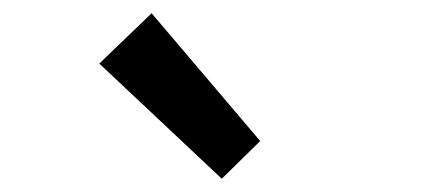

<svg xmlns="http://www.w3.org/2000/svg" viewBox="-20 -914 655 290"><path d="M315 -644 130 -818 209 -894 373 -701Z"/></svg>

Font: Noto Sans SC Medium
Style: Regular
Weight: 500
Designer: Ryoko NISHIZUKA  (kana, bopomofo & ideographs); Paul D. Hunt (Latin, Greek & Cyrillic); Sandoll Communications , Soo-you
Foundry: Adobe
Version: Version 2.004-H2;hotconv 1.0.118;makeotfexe 2.5.65603